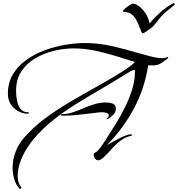

<svg xmlns="http://www.w3.org/2000/svg" viewBox="-20 -970 1128 1218"><path d="M107 228Q104 228 102 225Q79 199 69.5 163.5Q60 128 60 95Q60 44 78 -4.5Q96 -53 128 -91Q187 -160 263.5 -217Q340 -274 425 -324Q510 -374 595 -421Q680 -468 756 -516Q777 -530 798 -544.5Q819 -559 836 -577Q772 -597 708 -616.5Q644 -636 579 -649.5Q514 -663 446 -663Q386 -663 322 -647.5Q258 -632 203.5 -600Q149 -568 115.5 -517Q82 -466 82 -395Q82 -377 84.5 -353.5Q87 -330 94.5 -308Q102 -286 117 -272Q132 -258 157 -258Q159 -258 161.5 -257.5Q164 -257 164 -254Q164 -251 158.5 -250Q153 -249 151 -249Q130 -249 108 -259Q71 -275 50.5 -305Q30 -335 30 -375Q30 -445 62 -498.5Q94 -552 147 -590Q200 -628 264.5 -651.5Q329 -675 395 -686Q461 -697 518 -697Q605 -697 692.5 -677Q780 -657 863 -632Q895 -623 937 -612Q979 -601 1012 -601Q1026 -601 1033.5 -605Q1041 -609 1044 -609Q1047 -609 1047 -606Q1047 -602 1044.5 -599.5Q1042 -597 1039 -595Q1014 -576 996 -565.5Q978 -555 943 -555Q937 -555 931.5 -555Q926 -555 920 -556Q898 -410 830 -282.5Q762 -155 658 -49Q669 -55 689 -66.5Q709 -78 732.5 -90Q756 -102 776.5 -110Q797 -118 808 -118Q811 -118 814.5 -117Q818 -116 818 -113Q818 -111 815 -110Q812 -109 810 -108Q777 -101 749 -81Q721 -61 698 -36Q692 -29 680 -15.5Q668 -2 654 12.5Q640 27 626.5 37Q613 47 604 47Q592 47 583 36Q574 25 574 14Q574 2 582.5 -1.5Q591 -5 598 -12Q611 -24 628 -49Q645 -74 655 -90Q685 -136 716.5 -187.5Q748 -239 775 -294Q802 -349 819 -405Q836 -461 836 -515V-520Q836 -526 830 -526Q823 -526 809 -518.5Q795 -511 782 -502.5Q769 -494 762 -490Q688 -444 611.5 -399.5Q535 -355 460 -308.5Q385 -262 316.5 -207.5Q248 -153 191 -85Q166 -55 143 -16.5Q120 22 106 64.5Q92 107 92 147Q92 166 96.5 182.5Q101 199 113 215Q115 217 115 220Q115 228 107 228ZM658 -214Q656 -214 656 -216Q656 -221 663 -224Q670 -227 670 -237Q670 -251 654 -254.5Q638 -258 628 -258Q617 -258 606 -257Q595 -256 584 -254Q532 -248 480 -242Q428 -236 375 -236Q373 -236 369 -237Q365 -238 365 -241Q365 -244 369 -245Q373 -246 375 -246Q407 -246 440.5 -257Q474 -268 508.5 -283Q543 -298 579 -309Q615 -320 654 -320Q674 -320 694.5 -313Q715 -306 715 -280Q715 -259 698.5 -242Q682 -225 665 -216Q661 -214 658 -214ZM886 -759Q880 -759 876.5 -768.5Q873 -778 871 -784Q856 -823 843 -846.5Q830 -870 812 -881.5Q794 -893 762 -896Q759 -896 759 -897Q759 -904 772.5 -915.5Q786 -927 802 -937Q818 -947 823 -947Q839 -947 860.5 -931.5Q882 -916 901.5 -888Q921 -860 929 -822Q962 -861 999 -893.5Q1036 -926 1076 -948Q1080 -950 1083 -950Q1088 -950 1088 -945Q1088 -941 1085 -938Q1082 -935 1080 -933Q1060 -917 1040.5 -901Q1021 -885 1002 -865Q997 -860 985.5 -845Q974 -830 963.5 -817Q953 -804 950 -801Q947 -798 933 -788Q919 -778 905 -768.5Q891 -759 886 -759Z"/></svg>

Font: My Soul
Style: Regular
Weight: 400
Designer: Robert E. Leuschke
Foundry: Robert E. Leuschke
Version: Version 1.010; ttfautohint (v1.8.4.7-5d5b)